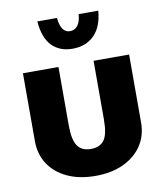

<svg xmlns="http://www.w3.org/2000/svg" viewBox="-83 -790 746 878"><g transform="rotate(-10 290.0 -351.0)"><path d="M209 -500V-228Q209 -162 228.5 -133.5Q248 -105 291 -105Q332 -105 352 -131.5Q372 -158 372 -228V-500H537V-185Q537 -124 506.5 -78Q476 -32 420.5 -6Q365 20 291 20Q215 20 159.5 -6Q104 -32 74 -78Q44 -124 44 -185V-500ZM241 -722Q245 -685 257.5 -668.5Q270 -652 290 -652Q311 -652 325 -669Q339 -686 342 -722H433Q427 -648 388.5 -609.5Q350 -571 288 -571Q228 -571 192 -608Q156 -645 150 -722Z"/></g></svg>

Font: Moderustic
Style: Bold
Weight: 700
Designer: Tural Alisoy
Foundry: TAFT Foundry
Version: Version 2.120